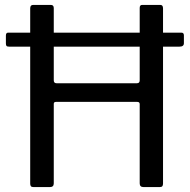

<svg xmlns="http://www.w3.org/2000/svg" viewBox="-20 -762 772 782"><path d="M729 -586Q729 -572 711 -572H17Q9 -572 6.5 -575Q4 -578 4 -585V-617Q4 -629 13 -629H719Q729 -629 729 -618ZM208 -347Q199 -347 199 -339V-15Q199 0 183 0H117Q109 0 106 -3.5Q103 -7 103 -14V-728Q103 -742 115 -742H187Q199 -742 199 -729V-435Q199 -423 210 -423H538Q549 -423 549 -435V-730Q549 -742 559 -742H633Q644 -742 644 -728V-14Q644 -7 641 -3.5Q638 0 630 0H565Q549 0 549 -15V-338Q549 -347 539 -347Z"/></svg>

Font: Libre Franklin
Style: Regular
Weight: 400
Designer: Pablo Impallari, Rodrigo Fuenzalida, Nhung Nguyen
Foundry: Impallari Type
Version: Version 3.000